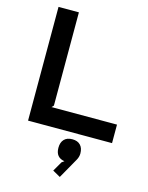

<svg xmlns="http://www.w3.org/2000/svg" viewBox="-158 -906 1020 1321"><g transform="rotate(15 351.5 -246.0)"><path d="M496.1 126Q496.1 150.4 481.9 174.8L400.9 317.9L346.2 287.1L386.2 217.8L403.8 205.1Q339.8 195.3 339.8 126Q339.8 87.4 360.1 66.2Q380.4 44.9 418 44.9Q455.6 44.9 475.8 66.2Q496.1 87.4 496.1 126ZM688 -131.8V0H89.8V-810.1H234.9V-146L221.2 -131.8Z"/></g></svg>

Font: Sinkin Sans 600 SemiBold
Style: Regular
Weight: 600
Designer: Keith Bates
Foundry: K-Type
Version: Sinkin Sans (version 1.0)  by Keith Bates   •   © 2014   www